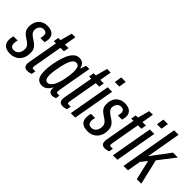

<svg xmlns="http://www.w3.org/2000/svg" viewBox="57 -1496 2280 2280"><g transform="rotate(45 1197.0 -356.0)"><path d="M123 12Q86 12 61.5 4Q37 -4 22 -18Q7 -32 0 -52.5Q-7 -73 -7 -98Q-7 -113 -4.5 -130Q-2 -147 3 -164H73Q68 -150 66.5 -136Q65 -122 65 -110Q65 -91 71 -77Q77 -63 89.5 -56Q102 -49 122 -49Q141 -49 156.5 -56.5Q172 -64 183.5 -78Q195 -92 201 -111.5Q207 -131 207 -154Q207 -175 199.5 -189.5Q192 -204 180.5 -215.5Q169 -227 154.5 -236.5Q140 -246 125 -256Q111 -266 97.5 -276.5Q84 -287 73 -301Q62 -315 56 -333.5Q50 -352 50 -377Q50 -416 61 -446Q72 -476 92.5 -496.5Q113 -517 140.5 -528Q168 -539 201 -539Q231 -539 254 -532Q277 -525 292.5 -512Q308 -499 316 -480Q324 -461 324 -436Q324 -423 321 -407.5Q318 -392 313 -376H244Q249 -403 250 -413Q251 -423 251 -428Q251 -446 244.5 -457Q238 -468 226 -473Q214 -478 199 -478Q180 -478 166 -470.5Q152 -463 143 -450.5Q134 -438 129.5 -423.5Q125 -409 125 -394Q125 -375 132.5 -361.5Q140 -348 152 -337Q164 -326 178 -316Q196 -304 215 -291.5Q234 -279 250 -263.5Q266 -248 276.5 -225.5Q287 -203 287 -170Q287 -122 273 -87.5Q259 -53 235.5 -31Q212 -9 183 1.5Q154 12 123 12Z M410 11Q387 11 373.5 3.5Q360 -4 354 -18Q348 -32 348 -53Q348 -64 350 -76.5Q352 -89 355 -104L419 -462H382L393 -527H430L470 -676H531L505 -527H564L552 -462H494L430 -100Q429 -95 428 -87Q427 -79 427 -75Q427 -64 431.5 -59Q436 -54 447 -54H481L471 -2Q461 2 450 5Q439 8 429 9.5Q419 11 410 11Z M653 12Q620 12 597.5 -3.5Q575 -19 564 -51Q553 -83 553 -133Q553 -177 559 -224.5Q565 -272 577 -318Q592 -382 614 -431.5Q636 -481 667 -509.5Q698 -538 739 -538Q769 -538 787 -527.5Q805 -517 816 -498.5Q827 -480 832 -458H837L860 -527H915L892 -399Q888 -374 881 -336Q874 -298 866.5 -255Q859 -212 852 -173Q845 -134 841 -107Q837 -80 837 -73Q837 -62 841 -57Q845 -52 856 -52H887L879 -3Q867 3 853 7Q839 11 826 11Q803 11 786.5 -1.5Q770 -14 769 -46Q769 -51 770 -57Q771 -63 772 -70L768 -72Q752 -39 723 -13.5Q694 12 653 12ZM679 -59Q697 -59 713.5 -71.5Q730 -84 744 -106.5Q758 -129 769.5 -161.5Q781 -194 789 -233Q796 -269 800 -295Q804 -321 805.5 -341Q807 -361 807 -378Q807 -409 801.5 -429.5Q796 -450 784.5 -460.5Q773 -471 753 -471Q731 -471 713.5 -454Q696 -437 682 -404Q668 -371 657 -324Q648 -284 642 -251.5Q636 -219 633 -193Q630 -167 630 -144Q630 -100 642.5 -79.5Q655 -59 679 -59Z M1003 11Q980 11 966.5 3.5Q953 -4 947 -18Q941 -32 941 -53Q941 -64 943 -76.5Q945 -89 948 -104L1012 -462H975L986 -527H1023L1063 -676H1124L1098 -527H1157L1145 -462H1087L1023 -100Q1022 -95 1021 -87Q1020 -79 1020 -75Q1020 -64 1024.5 -59Q1029 -54 1040 -54H1074L1064 -2Q1054 2 1043 5Q1032 8 1022 9.5Q1012 11 1003 11Z M1238 -631 1253 -724H1329L1313 -631ZM1129 0 1222 -527H1297L1204 0Z M1424 12Q1387 12 1362.5 4Q1338 -4 1323 -18Q1308 -32 1301 -52.5Q1294 -73 1294 -98Q1294 -113 1296.5 -130Q1299 -147 1304 -164H1374Q1369 -150 1367.5 -136Q1366 -122 1366 -110Q1366 -91 1372 -77Q1378 -63 1390.5 -56Q1403 -49 1423 -49Q1442 -49 1457.5 -56.5Q1473 -64 1484.5 -78Q1496 -92 1502 -111.5Q1508 -131 1508 -154Q1508 -175 1500.5 -189.5Q1493 -204 1481.5 -215.5Q1470 -227 1455.5 -236.5Q1441 -246 1426 -256Q1412 -266 1398.5 -276.5Q1385 -287 1374 -301Q1363 -315 1357 -333.5Q1351 -352 1351 -377Q1351 -416 1362 -446Q1373 -476 1393.5 -496.5Q1414 -517 1441.5 -528Q1469 -539 1502 -539Q1532 -539 1555 -532Q1578 -525 1593.5 -512Q1609 -499 1617 -480Q1625 -461 1625 -436Q1625 -423 1622 -407.5Q1619 -392 1614 -376H1545Q1550 -403 1551 -413Q1552 -423 1552 -428Q1552 -446 1545.5 -457Q1539 -468 1527 -473Q1515 -478 1500 -478Q1481 -478 1467 -470.5Q1453 -463 1444 -450.5Q1435 -438 1430.5 -423.5Q1426 -409 1426 -394Q1426 -375 1433.5 -361.5Q1441 -348 1453 -337Q1465 -326 1479 -316Q1497 -304 1516 -291.5Q1535 -279 1551 -263.5Q1567 -248 1577.5 -225.5Q1588 -203 1588 -170Q1588 -122 1574 -87.5Q1560 -53 1536.5 -31Q1513 -9 1484 1.5Q1455 12 1424 12Z M1711 11Q1688 11 1674.5 3.5Q1661 -4 1655 -18Q1649 -32 1649 -53Q1649 -64 1651 -76.5Q1653 -89 1656 -104L1720 -462H1683L1694 -527H1731L1771 -676H1832L1806 -527H1865L1853 -462H1795L1731 -100Q1730 -95 1729 -87Q1728 -79 1728 -75Q1728 -64 1732.5 -59Q1737 -54 1748 -54H1782L1772 -2Q1762 2 1751 5Q1740 8 1730 9.5Q1720 11 1711 11Z M1946 -631 1961 -724H2037L2021 -631ZM1837 0 1930 -527H2005L1912 0Z M2015 0 2141 -724H2216L2140 -288L2319 -527H2401L2239 -318L2314 0H2238L2180 -248L2119 -171L2089 0Z"/></g></svg>

Font: Archivo ExtraCondensed
Style: Italic
Weight: 400
Width: 2
Italic angle: -10°
Designer: Hector Gatti
Foundry: Omnibus-Type
Version: Version 2.001